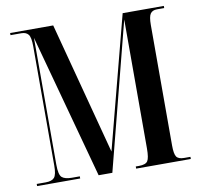

<svg xmlns="http://www.w3.org/2000/svg" viewBox="-79 -798 924 882"><g transform="rotate(-10 382.5 -357.0)"><path d="M24 0V-10H66Q95 -10 106.5 -23.5Q118 -37 118 -79V-635Q118 -677 107.5 -690.5Q97 -704 75 -704H24V-714H225L388 -97L549 -714H741V-704H707Q686 -704 676.5 -690.5Q667 -677 667 -638V-76Q667 -37 676 -23.5Q685 -10 712 -10H741V0H486V-10H501Q532 -10 541.5 -24Q551 -38 551 -83V-684L375 0H311L128 -673V-82Q128 -34 142 -22Q156 -10 188 -10H225V0Z"/></g></svg>

Font: Noto Serif Display ExtraCondensed SemiBold
Style: Regular
Weight: 600
Width: 2
Designer: Monotype Design Team
Foundry: Monotype Imaging Inc.
Version: Version 2.009